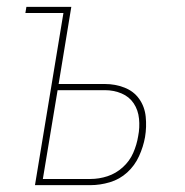

<svg xmlns="http://www.w3.org/2000/svg" viewBox="-20 -540 540 560"><path d="M82 0 165 -502H54L57 -520H188L151 -295H286Q316 -295 343 -284.5Q370 -274 386 -251.5Q402 -229 405 -199.5Q408 -170 403 -140Q398 -112 385.5 -84.5Q373 -57 351 -37Q329 -17 300.5 -8.5Q272 0 244 0ZM105 -18H244Q269 -18 293.5 -26Q318 -34 338 -52Q358 -70 368.5 -94Q379 -118 383 -143Q388 -168 385.5 -193.5Q383 -219 370 -238.5Q357 -258 334.5 -267.5Q312 -277 286 -277H148Z"/></svg>

Font: Iosevka Term Curly Th Obl
Style: Regular
Weight: 100
Italic angle: -9°
Designer: Belleve Invis
Foundry: Belleve Invis
Version: Version 32.3.0